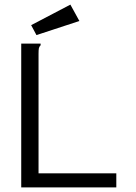

<svg xmlns="http://www.w3.org/2000/svg" viewBox="-20 -812 590 832"><path d="M72 -623H156V-616Q150 -610 148.5 -603Q147 -596 147 -579V-61H484V0H72ZM138 -660 115 -703 285 -792 324 -721Z"/></svg>

Font: Inconsolata SemiExpanded
Style: Regular
Weight: 400
Width: 6
Monospace: yes
Designer: Raph Levien, Cyreal, Brenton Simpson
Foundry: Raph Levien, Cyreal, Google
Version: Version 3.000; ttfautohint (v1.8.2.53-6de2)